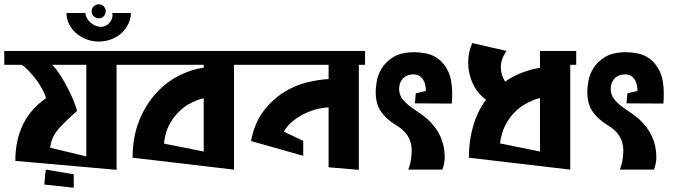

<svg xmlns="http://www.w3.org/2000/svg" viewBox="-21 -796 3162 901"><path d="M555 -492H526V1L51 -41Q51 -236 195 -335L193 -342Q191 -350 183 -366.5Q175 -383 158 -410Q108 -477 80 -492H-1V-557H555ZM384 -492H224Q238 -478 254 -455Q270 -432 284.5 -405.5Q299 -379 312 -351.5Q325 -324 333 -300L341 -276Q341 -276 331.5 -267.5Q322 -259 308.5 -246.5Q295 -234 281 -220Q267 -206 257 -195Q236 -171 227 -150Q218 -129 214 -103L384 -62ZM187 70 188 59Q189 51 189.5 41Q190 31 191 22Q192 13 193 7Q194 1 196 0L325 22V85Z M379 -735Q381 -721 388 -709Q395 -697 405.5 -688.5Q416 -680 428 -675Q440 -670 452 -670Q475 -670 491 -687Q507 -704 507 -725Q507 -727 506.5 -730Q506 -733 506 -735H593Q593 -708 581 -683.5Q569 -659 549 -640.5Q529 -622 501 -611.5Q473 -601 442 -601Q411 -601 383.5 -612Q356 -623 335.5 -641Q315 -659 303 -683.5Q291 -708 291 -735ZM475 -743Q475 -729 465.5 -719.5Q456 -710 442 -710Q429 -710 419 -719.5Q409 -729 409 -743Q409 -757 419 -766.5Q429 -776 442 -776Q456 -776 465.5 -766.5Q475 -757 475 -743Z M1106 -492H1077V0L601 -56Q602 -158 634 -234.5Q666 -311 715.5 -363Q765 -415 823.5 -443.5Q882 -472 935 -478V-492H551V-557H1106ZM935 -85V-335Q905 -329 865.5 -307.5Q826 -286 792 -241Q766 -203 757.5 -170.5Q749 -138 749 -122Z M1104 -492V-557H1692V-492H1663V1L1521 -11V-292Q1500 -292 1470.5 -285Q1441 -278 1411 -264Q1381 -250 1354 -228.5Q1327 -207 1311 -178L1402 -135V-65L1157 -134Q1173 -219 1215.5 -274.5Q1258 -330 1311 -363Q1364 -396 1420.5 -409.5Q1477 -423 1521 -425V-492Z M2055 0H1895L1900 -15Q1906 -34 1908.5 -53.5Q1911 -73 1911 -91Q1911 -167 1835 -210Q1789 -239 1765.5 -274.5Q1742 -310 1742 -365Q1742 -381 1746.5 -412Q1751 -443 1769.5 -474Q1788 -505 1824.5 -528Q1861 -551 1925 -551Q1947 -551 1977.5 -545.5Q2008 -540 2035.5 -520Q2063 -500 2082 -461Q2101 -422 2101 -356Q2101 -345 2100.5 -333Q2100 -321 2099 -310L1926 -311L1930 -358L1977 -369V-377Q1977 -386 1974.5 -398Q1972 -410 1965.5 -421Q1959 -432 1947.5 -439.5Q1936 -447 1918 -447Q1907 -447 1895.5 -443.5Q1884 -440 1874.5 -432Q1865 -424 1858.5 -410.5Q1852 -397 1852 -376Q1853 -352 1865 -335Q1877 -318 1895.5 -303Q1914 -288 1937 -273Q1960 -258 1984 -238Q2066 -163 2066 -59Q2066 -30 2055 0Z M2513 -85V-336Q2483 -329 2443.5 -307.5Q2404 -286 2370 -241Q2345 -204 2335.5 -171Q2326 -138 2326 -123ZM2349 -413Q2370 -428 2393.5 -439.5Q2417 -451 2439.5 -459Q2462 -467 2481 -471.5Q2500 -476 2513 -478V-557H2683V-492H2655V0L2179 -56Q2181 -219 2256 -323L2260 -328Q2219 -358 2197.5 -404.5Q2176 -451 2176 -503Q2176 -550 2195 -594L2356 -557Q2329 -518 2329 -480Q2329 -447 2349 -413Z M3048 0H2888L2893 -15Q2899 -34 2901.5 -53.5Q2904 -73 2904 -91Q2904 -167 2828 -210Q2782 -239 2758.5 -274.5Q2735 -310 2735 -365Q2735 -381 2739.5 -412Q2744 -443 2762.5 -474Q2781 -505 2817.5 -528Q2854 -551 2918 -551Q2940 -551 2970.5 -545.5Q3001 -540 3028.5 -520Q3056 -500 3075 -461Q3094 -422 3094 -356Q3094 -345 3093.5 -333Q3093 -321 3092 -310L2919 -311L2923 -358L2970 -369V-377Q2970 -386 2967.5 -398Q2965 -410 2958.5 -421Q2952 -432 2940.5 -439.5Q2929 -447 2911 -447Q2900 -447 2888.5 -443.5Q2877 -440 2867.5 -432Q2858 -424 2851.5 -410.5Q2845 -397 2845 -376Q2846 -352 2858 -335Q2870 -318 2888.5 -303Q2907 -288 2930 -273Q2953 -258 2977 -238Q3059 -163 3059 -59Q3059 -30 3048 0Z"/></svg>

Font: Shorif Bongobondhu ANSI V1
Style: Regular
Weight: 400
Designer: Shorif Uddin Shishir, Shorif art & Design, e-mail : shorifart@gmail.com, facebook : Shorif2001
Foundry: Lipighor Font Foundry
Version: Designed by Shorif Uddin Shishir | Developed by Niladri Shek